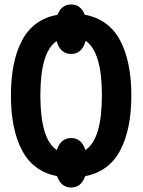

<svg xmlns="http://www.w3.org/2000/svg" viewBox="-20 -786 640 861"><path d="M299 55Q344 55 362 4Q469 -17 519 -111.5Q569 -206 569 -358Q569 -510 518.5 -605Q468 -700 360 -720Q342 -766 299 -766Q256 -766 238 -720Q130 -700 79.5 -606Q29 -512 29 -358Q29 -206 79 -111.5Q129 -17 236 4Q254 55 299 55ZM161 -358Q161 -553 234 -602Q250 -544 299 -544Q348 -544 364 -603Q437 -553 437 -359Q437 -162 363 -113Q346 -167 299 -167Q252 -167 235 -113Q161 -161 161 -358Z"/></svg>

Font: Noto Sans Mono UI
Style: Bold
Weight: 700
Designer: Monotype Design team
Foundry: Monotype Imaging Inc.
Version: 1.000